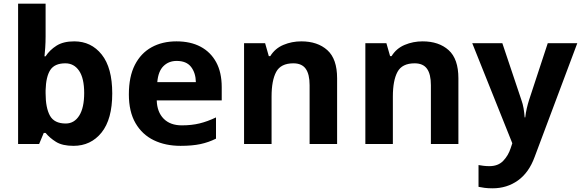

<svg xmlns="http://www.w3.org/2000/svg" viewBox="-20 -780 3147 1040"><path d="M227 -583Q227 -552 225 -522Q223 -492 221 -475H227Q249 -509 286 -532.5Q323 -556 382 -556Q474 -556 531 -484.5Q588 -413 588 -274Q588 -134 530 -62Q472 10 378 10Q318 10 283.5 -11.5Q249 -33 227 -60H217L192 0H78V-760H227ZM334 -437Q276 -437 252.5 -401Q229 -365 227 -291V-275Q227 -196 250.5 -153.5Q274 -111 336 -111Q382 -111 409 -153.5Q436 -196 436 -276Q436 -356 408.5 -396.5Q381 -437 334 -437Z M936 -556Q1012 -556 1066.5 -527Q1121 -498 1151 -443Q1181 -388 1181 -308V-236H829Q831 -173 866.5 -137Q902 -101 965 -101Q1018 -101 1061 -111.5Q1104 -122 1150 -144V-29Q1110 -9 1065.5 0.5Q1021 10 958 10Q876 10 813 -20.5Q750 -51 714 -113Q678 -175 678 -269Q678 -365 710.5 -428.5Q743 -492 801 -524Q859 -556 936 -556ZM937 -450Q894 -450 865.5 -422Q837 -394 832 -335H1041Q1040 -385 1015 -417.5Q990 -450 937 -450Z M1612 -556Q1700 -556 1753 -508.5Q1806 -461 1806 -356V0H1657V-319Q1657 -378 1636 -407.5Q1615 -437 1569 -437Q1501 -437 1476 -390.5Q1451 -344 1451 -257V0H1302V-546H1416L1436 -476H1444Q1470 -518 1515.5 -537Q1561 -556 1612 -556Z M2269 -556Q2357 -556 2410 -508.5Q2463 -461 2463 -356V0H2314V-319Q2314 -378 2293 -407.5Q2272 -437 2226 -437Q2158 -437 2133 -390.5Q2108 -344 2108 -257V0H1959V-546H2073L2093 -476H2101Q2127 -518 2172.5 -537Q2218 -556 2269 -556Z M2538 -546H2701L2804 -239Q2812 -217 2816 -193.5Q2820 -170 2822 -144H2825Q2828 -170 2833.5 -193.5Q2839 -217 2846 -239L2947 -546H3107L2876 70Q2845 155 2785.5 197.5Q2726 240 2648 240Q2623 240 2604.5 237.5Q2586 235 2572 232V114Q2583 116 2598.5 118Q2614 120 2631 120Q2678 120 2705.5 91.5Q2733 63 2746 23L2755 -4Z"/></svg>

Font: Noto Sans Tangsa
Style: Bold
Weight: 700
Version: Version 1.504